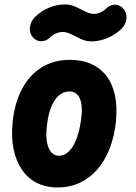

<svg xmlns="http://www.w3.org/2000/svg" viewBox="-20 -814 598 844"><path d="M233 10Q181 10 141.2 -10.5Q101.5 -31 75.8 -69Q50 -107 39.5 -159.8Q29 -212.5 35.5 -277Q44.5 -363.5 77.8 -424.8Q111 -486 164.2 -518.5Q217.5 -551 286.5 -551Q340.5 -551 381.5 -532.5Q422.5 -514 448.8 -479Q475 -444 485.5 -393.5Q496 -343 489.5 -278.5Q482.5 -213.5 461.8 -160.5Q441 -107.5 407.8 -69.2Q374.5 -31 330.5 -10.5Q286.5 10 233 10ZM186.5 -262.5Q182.5 -234 184 -209.8Q185.5 -185.5 192.2 -167.5Q199 -149.5 210.8 -139.5Q222.5 -129.5 238.5 -129.5Q264.5 -129.5 284.5 -150.2Q304.5 -171 317.8 -208Q331 -245 337 -292.5Q341 -321.5 339.2 -343.8Q337.5 -366 330.8 -381.2Q324 -396.5 312.5 -404.2Q301 -412 285 -412Q247 -412 220.8 -373.5Q194.5 -335 186.5 -262.5ZM125.5 -649Q109 -667.5 111.2 -692.2Q113.5 -717 132 -737.5Q157.5 -764 193.2 -779.2Q229 -794.5 265 -794.5Q290 -794.5 312.5 -784.2Q335 -774 355.2 -763.5Q375.5 -753 392.5 -753Q407 -753 421 -759.2Q435 -765.5 445.5 -775Q461.5 -792.5 483 -793.5Q504.5 -794.5 521 -777.5Q537.5 -759 536 -734Q534.5 -709 516 -689.5Q490 -663 454 -647.5Q418 -632 382 -632Q358.5 -632 336 -642.5Q313.5 -653 293.2 -663.2Q273 -673.5 256 -673.5Q241.5 -673.5 226.8 -667.2Q212 -661 201 -650.5Q184 -633 162 -632.8Q140 -632.5 125.5 -649Z"/></svg>

Font: Edu SA Hand
Style: Regular
Weight: 400
Designer: Tina and Corey Anderson, Eben Sorkin, Mirko Velimirovic
Foundry: Google for Education
Version: Version 2.000